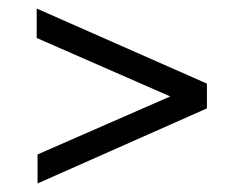

<svg xmlns="http://www.w3.org/2000/svg" viewBox="-20 -591 548 450"><path d="M68 -229 379 -365 66 -502V-571L465 -395V-337L68 -161Z"/></svg>

Font: Encode Sans Narrow
Style: Regular
Weight: 400
Designer: Pablo Impallari, Andres Torresi
Foundry: Pablo Impallari, Andres Torresi
Version: Version 1.000; ttfautohint (v1.00) -l 8 -r 50 -G 200 -x 14 -